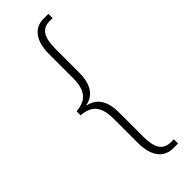

<svg xmlns="http://www.w3.org/2000/svg" viewBox="-292 -781 933 933"><g transform="rotate(-45 174.0 -314.5)"><path d="M261 131H293V102H273C219 102 197 65 197 -13V-179C197 -260 165 -303 109 -314V-316C165 -326 197 -371 197 -452V-615C197 -694 219 -731 273 -731H293V-760H260C193 -760 157 -707 157 -620V-455C157 -356 113 -334 55 -328V-301C113 -295 157 -274 157 -175V-10C157 77 192 131 261 131Z"/></g></svg>

Font: Noto Serif Armenian Condensed ExtraLight
Style: Regular
Weight: 200
Width: 3
Designer: Monotype Design Team
Foundry: Monotype Imaging Inc.
Version: Version 2.008